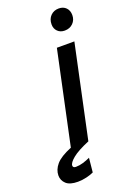

<svg xmlns="http://www.w3.org/2000/svg" viewBox="-292 -786 705 1031"><g transform="rotate(-20 60.5 -270.0)"><path d="M-8 0 105 -530H205L92 0ZM177 -602Q152 -602 136.5 -617.5Q121 -633 121 -657Q121 -688 139.5 -706.5Q158 -725 186 -725Q212 -725 227.5 -709Q243 -693 243 -667Q243 -639 224.5 -620.5Q206 -602 177 -602ZM-34 185Q-80 185 -101 165.5Q-122 146 -122 118Q-122 85 -97 55.5Q-72 26 -8 0H92Q25 28 -4.5 52.5Q-34 77 -34 93Q-34 106 -17 106Q3 106 24.5 99.5Q46 93 65 84L57 165Q41 173 15.5 179Q-10 185 -34 185Z"/></g></svg>

Font: Radio Canada Big
Style: Italic
Weight: 400
Italic angle: -12°
Designer: Étienne Aubert Bonn
Foundry: Coppers and Brasses
Version: Version 1.001